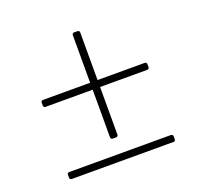

<svg xmlns="http://www.w3.org/2000/svg" viewBox="-102 -667 805 778"><g transform="rotate(-20 300.0 -277.5)"><path d="M308 -97H292Q289 -97 286.5 -99.5Q284 -102 284 -105V-311H80Q77 -311 74.5 -313.5Q72 -316 72 -319V-333Q72 -336 74.5 -338.5Q77 -341 80 -341H284V-547Q284 -550 286.5 -552.5Q289 -555 292 -555H308Q311 -555 313.5 -552.5Q316 -550 316 -547V-341H520Q523 -341 525.5 -338.5Q528 -336 528 -333V-319Q528 -316 525.5 -313.5Q523 -311 520 -311H316V-105Q316 -102 313.5 -99.5Q311 -97 308 -97ZM520 0H80Q77 0 74.5 -2.5Q72 -5 72 -8V-22Q72 -25 74.5 -27.5Q77 -30 80 -30H520Q523 -30 525.5 -27.5Q528 -25 528 -22V-8Q528 -5 525.5 -2.5Q523 0 520 0Z"/></g></svg>

Font: YamahaIndonesia935. App Thin
Style: Regular
Weight: 100
Designer: Dalton Maag Ltd
Foundry: Dalton Maag Ltd
Version: Version 1.002